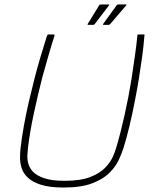

<svg xmlns="http://www.w3.org/2000/svg" viewBox="-20 -827 673 858"><path d="M264 11Q201 11 162.5 -1.5Q124 -14 103.5 -34Q83 -54 76 -78Q69 -102 69.5 -125Q70 -148 72 -166Q77 -210 86.5 -263.5Q96 -317 109 -373Q121 -424 134 -475Q147 -526 161.5 -574.5Q176 -623 189 -664Q190 -666 191.5 -669.5Q193 -673 194 -673Q201 -673 207 -673Q213 -673 220 -673Q222 -673 223 -672Q224 -671 224 -669Q211 -629 197.5 -582Q184 -535 170 -485Q149 -403 131 -319Q113 -235 105 -166Q104 -154 102.5 -136Q101 -118 106 -97.5Q111 -77 127.5 -59.5Q144 -42 178 -30.5Q212 -19 269 -19Q340 -19 383.5 -36Q427 -53 450.5 -78Q474 -103 484.5 -127Q495 -151 499 -166Q519 -233 537 -314Q555 -395 568 -476Q576 -529 583 -578Q590 -627 594 -669Q594 -671 595.5 -672Q597 -673 598 -673Q605 -673 611 -673Q617 -673 624 -673Q626 -673 626 -669.5Q626 -666 625 -664Q622 -623 615.5 -575.5Q609 -528 601 -478Q593 -428 583 -378Q572 -320 559 -265.5Q546 -211 532 -166Q525 -144 511.5 -114Q498 -84 470 -55.5Q442 -27 392.5 -8Q343 11 264 11ZM403 -719Q402 -718 400.5 -717Q399 -716 397 -716H374Q370 -716 372 -720L423 -803Q425 -807 431 -807H466Q468 -807 468.5 -806Q469 -805 467 -803ZM472 -719Q471 -718 469.5 -717Q468 -716 466 -716H443Q440 -716 440 -717.5Q440 -719 441 -720L501 -803Q503 -806 505 -806.5Q507 -807 509 -807H543Q545 -807 545.5 -806Q546 -805 544 -803Z"/></svg>

Font: Glory Thin Thin
Style: Italic
Weight: 250
Italic angle: -12°
Version: Version 1.011